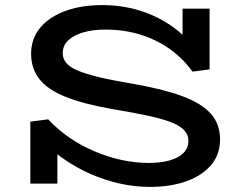

<svg xmlns="http://www.w3.org/2000/svg" viewBox="-20 -720 948 753"><path d="M568 13Q507 13 448 -0.5Q389 -14 334.5 -38Q280 -62 231 -96Q182 -130 141 -170L205 -162V0H99V-243L169 -252Q207 -211 253.5 -179.5Q300 -148 352 -126Q404 -104 457.5 -92.5Q511 -81 564 -81Q611 -81 646 -91Q681 -101 700 -120.5Q719 -140 719 -168Q719 -190 704 -207.5Q689 -225 655 -239Q621 -253 563.5 -265.5Q506 -278 422 -292Q307 -312 236.5 -340.5Q166 -369 134 -410.5Q102 -452 102 -509Q102 -568 137 -610.5Q172 -653 235 -676.5Q298 -700 381 -700Q458 -700 526.5 -679Q595 -658 652 -618.5Q709 -579 753 -522L696 -521V-686H802V-448L735 -439Q696 -493 643.5 -529.5Q591 -566 528 -585Q465 -604 393 -604Q344 -604 306.5 -593Q269 -582 247.5 -561.5Q226 -541 226 -512Q226 -490 239.5 -473.5Q253 -457 284.5 -443.5Q316 -430 368 -417.5Q420 -405 497 -392Q614 -372 690.5 -344.5Q767 -317 805 -276Q843 -235 843 -173Q843 -115 808.5 -73.5Q774 -32 712 -9.5Q650 13 568 13Z"/></svg>

Font: BioRhyme SemiExpanded Medium
Style: Regular
Weight: 500
Width: 6
Designer: Aoife Mooney
Foundry: Aoife Mooney Type
Version: Version 1.600;gftools[0.9.33]